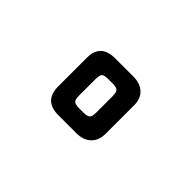

<svg xmlns="http://www.w3.org/2000/svg" viewBox="-41 -837 461 461"><g transform="rotate(45 189.5 -606.5)"><path d="M220 -510H158Q109 -510 109 -559V-656Q109 -703 158 -703H220Q243 -703 256.5 -690.5Q270 -678 270 -656V-559Q270 -536 256.5 -523Q243 -510 220 -510ZM196 -557Q209 -557 213.5 -561Q218 -565 218 -578V-634Q218 -648 213.5 -652Q209 -656 196 -656H182Q168 -656 164 -652Q160 -648 160 -634V-578Q160 -565 164.5 -561Q169 -557 182 -557Z"/></g></svg>

Font: Rajdhani
Style: Bold
Weight: 700
Designer: Satya Rajpurohit, Jyotish Sonowal
Foundry: Indian Type Foundry
Version: Version 1.201 February 1, 2022